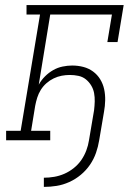

<svg xmlns="http://www.w3.org/2000/svg" viewBox="-20 -550 540 753"><path d="M152 183V147Q172 147 192.5 143.5Q213 140 232.5 131.5Q252 123 269.5 109Q287 95 299 77.5Q311 60 318.5 40Q326 20 329 0L349 -118Q351 -135 351.5 -152Q352 -169 349 -185Q346 -201 337.5 -215Q329 -229 316.5 -239Q304 -249 287.5 -252.5Q271 -256 254 -256Q254 -256 254 -256Q254 -256 254 -256Q238 -256 222 -253Q206 -250 190.5 -242.5Q175 -235 162 -223.5Q149 -212 140 -197.5Q131 -183 126 -167Q121 -151 118 -135L102 -37H177V0H4V-37H61L137 -493H84V-530H465L441 -385H401L419 -493H177L132 -218Q142 -236 156.5 -250.5Q171 -265 188.5 -275Q206 -285 225.5 -289Q245 -293 263 -293Q286 -293 307 -287.5Q328 -282 345 -269.5Q362 -257 373 -239Q384 -221 388.5 -200Q393 -179 392.5 -156.5Q392 -134 388 -112L369 0Q365 25 356.5 49.5Q348 74 333 96Q318 118 297 135.5Q276 153 251.5 164Q227 175 202 179Q177 183 152 183Z"/></svg>

Font: Iosevka Curly Slab XLtObl
Style: Regular
Weight: 200
Italic angle: -9°
Monospace: yes
Designer: Belleve Invis
Foundry: Belleve Invis
Version: Version 11.1.0; ttfautohint (v1.8.3)